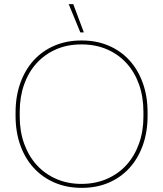

<svg xmlns="http://www.w3.org/2000/svg" viewBox="-20 -900 786 925"><path d="M55 -342Q55 -264 78 -200Q101 -136 143 -90.5Q185 -45 243.5 -20Q302 5 373 5H375Q446 5 504 -20Q562 -45 603.5 -90.5Q645 -136 668 -200Q691 -264 691 -342V-358Q691 -436 668 -500Q645 -564 603.5 -609.5Q562 -655 503.5 -680Q445 -705 374 -705H372Q301 -705 242.5 -680Q184 -655 142.5 -609.5Q101 -564 78 -500Q55 -436 55 -358ZM75 -339V-361Q75 -433 96 -492.5Q117 -552 156 -595Q195 -638 249.5 -662Q304 -686 371 -686H373Q441 -686 496 -662Q551 -638 590 -595Q629 -552 650 -492.5Q671 -433 671 -361V-339Q671 -267 649.5 -207.5Q628 -148 589 -105Q550 -62 494.5 -38Q439 -14 371 -14H373Q306 -14 251 -38Q196 -62 157 -105Q118 -148 96.5 -207.5Q75 -267 75 -339ZM367 -744H384L333 -880H311Z"/></svg>

Font: Fixel Variable
Style: Regular
Weight: 100
Width: 3
Designer: AlfaBravo + MacPaw
Foundry: Kyrylo Tkachov, Marchela Mozhyna, Serhii Makarenko, Maria Weinstein, Zakhar Kryvoshyya
Version: Version 1.211